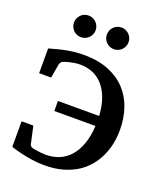

<svg xmlns="http://www.w3.org/2000/svg" viewBox="-166 -1026 978 1151"><g transform="rotate(20 323.0 -450.5)"><path d="M608.9 -336.9Q608.9 -293.9 600.6 -251.2Q592.3 -208.5 574.2 -169.4Q556.2 -130.4 528.1 -96.4Q500 -62.5 460.7 -37.6Q421.4 -12.7 370.1 1.7Q318.8 16.1 254.9 16.1Q213.4 16.1 174.6 10.3Q135.7 4.4 105 -2.9Q69.3 -11.2 37.1 -22V-185.1H111.8L136.2 -75.2Q137.2 -68.8 141.6 -64.5Q146 -60.1 151.9 -57.1Q152.8 -56.6 161.6 -54.9Q170.4 -53.2 183.1 -51.3Q195.8 -49.3 210.9 -47.6Q226.1 -45.9 240.2 -45.9Q286.1 -45.9 325.2 -61.8Q364.3 -77.6 393.6 -110.4Q422.9 -143.1 440.9 -192.9Q459 -242.7 462.9 -310.1H200.2V-374H462.9Q459 -441.4 440.4 -489Q421.9 -536.6 393.3 -566.9Q364.7 -597.2 328.4 -611.1Q292 -625 252.9 -625Q234.9 -625 217.5 -622.3Q200.2 -619.6 185.5 -616.2Q170.9 -612.8 159.9 -608.9Q148.9 -605 144 -603Q139.6 -600.6 135 -594Q130.4 -587.4 128.9 -580.1L113.8 -492.2H37.1V-649.9Q67.9 -658.7 95.5 -665.8Q123 -672.9 149.2 -677.5Q175.3 -682.1 200.9 -684.6Q226.6 -687 253.9 -687Q343.3 -687 409.9 -660.4Q476.6 -633.8 520.8 -586.9Q564.9 -540 586.9 -476.1Q608.9 -412.1 608.9 -336.9ZM267.6 -849.1Q267.6 -835 262.2 -822.5Q256.8 -810.1 247.3 -800.5Q237.8 -791 225.1 -785.6Q212.4 -780.3 198.2 -780.3Q184.1 -780.3 171.4 -785.6Q158.7 -791 149.4 -800.5Q140.1 -810.1 134.8 -822.5Q129.4 -835 129.4 -849.1Q129.4 -863.3 134.8 -876Q140.1 -888.7 149.4 -898.2Q158.7 -907.7 171.4 -913.1Q184.1 -918.5 198.2 -918.5Q212.4 -918.5 225.1 -913.1Q237.8 -907.7 247.3 -898.2Q256.8 -888.7 262.2 -876Q267.6 -863.3 267.6 -849.1ZM477.5 -849.1Q477.5 -835 472.2 -822.5Q466.8 -810.1 457.3 -800.5Q447.8 -791 435.1 -785.6Q422.4 -780.3 408.2 -780.3Q394 -780.3 381.6 -785.6Q369.1 -791 359.6 -800.5Q350.1 -810.1 344.7 -822.5Q339.4 -835 339.4 -849.1Q339.4 -863.3 344.7 -876Q350.1 -888.7 359.6 -898.2Q369.1 -907.7 381.6 -913.1Q394 -918.5 408.2 -918.5Q422.4 -918.5 435.1 -913.1Q447.8 -907.7 457.3 -898.2Q466.8 -888.7 472.2 -876Q477.5 -863.3 477.5 -849.1Z"/></g></svg>

Font: Charis SIL
Style: Bold
Weight: 700
Foundry: SIL International
Version: Version 4.112